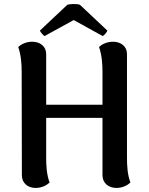

<svg xmlns="http://www.w3.org/2000/svg" viewBox="-20 -914 734 948"><path d="M200 -736 344 -815 487 -736C496 -740 509 -757 510 -763L375 -890C363 -896 324 -895 312 -890L177 -763C179 -757 192 -740 200 -736ZM607 -136V-647C607 -685 577 -708 538 -708C504 -708 479 -692 469 -682C483 -642 486 -598 486 -560V-397H208V-647C208 -685 178 -708 139 -708C105 -708 80 -692 70 -682C84 -642 87 -598 87 -560L88 -49C88 -10 117 14 156 14C190 14 215 -3 225 -13C210 -52 208 -97 208 -136V-332H486V-49C486 -10 516 14 555 14C589 14 614 -3 624 -13C609 -52 607 -97 607 -136Z"/></svg>

Font: Arima Koshi ExtraBold
Style: Regular
Weight: 800
Designer: Joana Correia and Natanael Gama
Foundry: NDISCOVER
Version: Version 1.019;PS 001.019;hotconv 1.0.88;makeotf.lib2.5.64775